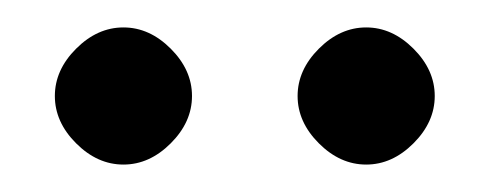

<svg xmlns="http://www.w3.org/2000/svg" viewBox="-20 -594 357 140"><path d="M35.5 -558.5Q51 -574 70 -574Q89 -574 104.5 -558.5Q120 -543 120 -524Q120 -505 104.5 -489.5Q89 -474 70 -474Q51 -474 35.5 -489.5Q20 -505 20 -524Q20 -543 35.5 -558.5ZM212.5 -558.5Q228 -574 247 -574Q266 -574 281.5 -558.5Q297 -543 297 -524Q297 -505 281.5 -489.5Q266 -474 247 -474Q228 -474 212.5 -489.5Q197 -505 197 -524Q197 -543 212.5 -558.5Z"/></svg>

Font: EB Garamond SC 12
Style: Regular
Weight: 400
Version: Version 0.016 ; ttfautohint (v0.97) -l 8 -r 50 -G 200 -x 0 -